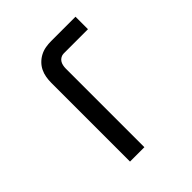

<svg xmlns="http://www.w3.org/2000/svg" viewBox="-200 -868 1001 1001"><g transform="rotate(-45 300.0 -367.5)"><path d="M184 0V-580Q184 -601 187.5 -621.5Q191 -642 200 -660.5Q209 -679 224 -694Q239 -709 257.5 -718.5Q276 -728 296.5 -731.5Q317 -735 338 -735H517V-643H338Q327 -643 317 -637.5Q307 -632 301 -623Q295 -614 292.5 -602.5Q290 -591 290 -580V0Z"/></g></svg>

Font: Iosevka SS04 Semibold Extended
Style: Regular
Weight: 600
Width: 7
Monospace: yes
Designer: Belleve Invis
Foundry: Belleve Invis
Version: Version 19.0.0; ttfautohint (v1.8.4)